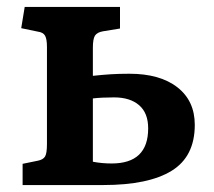

<svg xmlns="http://www.w3.org/2000/svg" viewBox="-20 -532 616 552"><path d="M45 0V-61L89 -70Q104 -73 109.5 -82Q115 -91 115 -118V-397Q115 -420 109.5 -429.5Q104 -439 89 -441L41 -451L51 -512H325V-450L276 -442Q259 -439 253 -429.5Q247 -420 247 -395V-314Q275 -317 298.5 -318.5Q322 -320 352 -320Q440 -320 490 -281Q540 -242 540 -173Q540 -82 473.5 -41Q407 0 277 0ZM301 -62Q406 -62 406 -163Q406 -207 380 -229.5Q354 -252 308 -252Q272 -252 247 -249V-67Q273 -62 301 -62Z"/></svg>

Font: Literata 12pt SemiBold
Style: Regular
Weight: 600
Designer: Latin by Veronika Burian and Jose Scaglione. Greek by Irene Vlachou. Cyrillic by Vera Evstafieva.
Foundry: TypeTogether
Version: Version 3.002